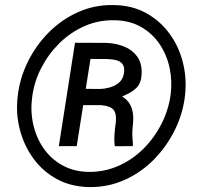

<svg xmlns="http://www.w3.org/2000/svg" viewBox="-20 -741 801 771"><path d="M399.4 -318.8H291L300.8 -384.3L381.8 -383.8Q400.9 -384.3 421.6 -390.1Q442.4 -396 457.8 -409.2Q473.1 -422.4 477.1 -443.8Q481.9 -468.3 473.6 -481.2Q465.3 -494.1 448.5 -498.8Q431.6 -503.4 410.6 -503.9L343.3 -504.4L288.1 -154.3H216.3L281.2 -569.3L407.2 -568.8Q445.3 -567.4 478.3 -554.2Q511.2 -541 530.8 -514.2Q550.3 -487.3 548.8 -445.3Q547.4 -408.2 529.5 -389.9Q511.7 -371.6 485.8 -360.6Q460 -349.6 434.1 -335.4Q431.6 -334.5 429.9 -332.3Q428.2 -330.1 426.3 -328.6Q422.4 -325.2 418.2 -323Q414.1 -320.8 409.7 -319.6Q405.3 -318.4 399.4 -318.8ZM388.7 -318.4 398.9 -372.1Q456.5 -370.6 487.8 -340.3Q519 -310.1 514.6 -251.5L512.2 -224.1Q510.7 -207.5 511.5 -192.9Q512.2 -178.2 513.7 -162.6L513.2 -154.3L440.9 -153.8Q438.5 -172.4 439.2 -189.9Q439.9 -207.5 441.9 -225.1L445.3 -252Q448.2 -286.6 435.1 -301Q421.9 -315.4 388.7 -318.4ZM109.4 -352.5Q101.6 -296.9 113 -243.7Q124.5 -190.4 153.6 -147.5Q182.6 -104.5 228.3 -78.4Q273.9 -52.2 334.5 -50.8Q398.4 -49.8 455.1 -74.7Q511.7 -99.6 555.7 -143.3Q599.6 -187 628.2 -243.2Q656.7 -299.3 665 -359.4Q672.4 -415 661.1 -468Q649.9 -521 620.8 -564Q591.8 -606.9 546.4 -632.8Q501 -658.7 440.4 -659.7Q376.5 -661.1 320.1 -636.5Q263.7 -611.8 219.2 -568.1Q174.8 -524.4 146 -468.8Q117.2 -413.1 109.4 -352.5ZM50.8 -352.5Q58.6 -425.3 91.3 -491.9Q124 -558.6 175.5 -610.6Q227.1 -662.6 293.7 -692.4Q360.4 -722.2 436.5 -720.7Q509.8 -719.7 565.9 -689Q622.1 -658.2 659.9 -606.9Q697.8 -555.7 714.1 -491.5Q730.5 -427.2 723.1 -358.9Q715.3 -286.6 682.6 -220Q649.9 -153.3 598.4 -100.8Q546.9 -48.3 480.5 -18.6Q414.1 11.2 337.9 10.3Q264.6 8.8 208.3 -22Q151.9 -52.7 114.3 -104.2Q76.7 -155.8 59.8 -220.2Q43 -284.7 50.8 -352.5Z"/></svg>

Font: Roboto Condensed
Style: Bold Italic
Weight: 700
Italic angle: -12°
Designer: Christian Robertson
Foundry: Google
Version: Version 3.0